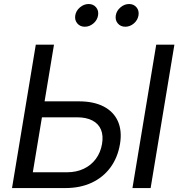

<svg xmlns="http://www.w3.org/2000/svg" viewBox="-20 -954 915 974"><path d="M181.2 -439.9H379.9Q455.6 -439.9 506.1 -413.6Q556.6 -387.2 578.1 -338.9Q599.6 -290.5 588.9 -224.6Q577.6 -155.8 540.8 -105.2Q503.9 -54.7 445.6 -27.3Q387.2 0 311.5 0H41L161.6 -727.5H253.9L146.5 -80.1H320.3Q367.2 -80.1 404.5 -97.7Q441.9 -115.2 466.1 -147.7Q490.2 -180.2 497.6 -223.6Q504.9 -266.1 492.2 -296.4Q479.5 -326.7 448.5 -342.8Q417.5 -358.9 370.6 -358.9H168.5ZM864.7 -727.5 744.1 0H651.9L772.5 -727.5ZM615.7 -818.4Q591.8 -818.4 577.6 -835.2Q563.5 -852.1 567.4 -876Q571.3 -899.9 591.3 -916.7Q611.3 -933.6 634.8 -933.6Q658.7 -933.6 672.6 -916.7Q686.5 -899.9 682.6 -876Q678.7 -852.1 659.2 -835.2Q639.6 -818.4 615.7 -818.4ZM410.2 -818.4Q386.2 -818.4 372.1 -835.2Q357.9 -852.1 361.8 -876Q365.7 -899.9 385.7 -916.7Q405.8 -933.6 429.7 -933.6Q453.6 -933.6 467.5 -916.7Q481.4 -899.9 477.5 -876Q473.6 -852.1 453.9 -835.2Q434.1 -818.4 410.2 -818.4Z"/></svg>

Font: Inter 16pt
Style: Italic
Weight: 400
Italic angle: -9.3988°
Version: Version 4.001;git-66647c0bb